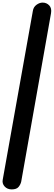

<svg xmlns="http://www.w3.org/2000/svg" viewBox="-33 -1023 414 1475"><path d="M57 432Q23 432 2.5 409.5Q-18 387 -12 357L219.5 -939.5Q224 -969 247.2 -986Q270.5 -1003 294 -1003Q325 -1003 345.2 -981.5Q365.5 -960 359 -921.5L130 372Q125 394.5 109.5 413.2Q94 432 57 432Z"/></svg>

Font: Edu AU VIC WA NT Pre
Style: Bold
Weight: 700
Designer: Tina and Corey Anderson, Eben Sorkin, Mirko Velimirovic
Foundry: Google for Education
Version: Version 1.001